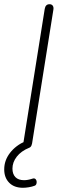

<svg xmlns="http://www.w3.org/2000/svg" viewBox="-50 -696 304 910"><path d="M61 -20 162 -654Q164 -665 169.5 -670.5Q175 -676 185 -676Q195 -676 200 -669Q205 -662 203 -650L102 -16Q100 -5 94.5 0.5Q89 6 79 6Q69 6 64 -1Q59 -8 61 -20ZM-30 107Q-30 64 -2.5 28.5Q25 -7 71 -27L89 4Q50 20 29.5 46.5Q9 73 9 103Q9 129 23 143.5Q37 158 64 158Q82 158 103 151Q114 147 119.5 154Q125 161 123.5 171Q122 181 115 184Q102 189 86.5 191.5Q71 194 59 194Q17 194 -6.5 170Q-30 146 -30 107Z"/></svg>

Font: SN Pro Thin
Style: Italic
Weight: 200
Italic angle: -9°
Designer: Tobias Whetton
Foundry: Supernotes
Version: Version 1.003;Glyphs 3.3 (3324)